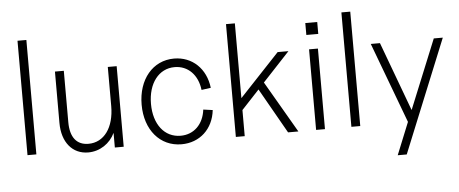

<svg xmlns="http://www.w3.org/2000/svg" viewBox="-56 -849 2838 1187"><g transform="rotate(-5 1363.0 -255.0)"><path d="M87 0H142V-710H87Z M463 16C536 16 599 -27 629 -91V0H684V-500H629V-257C629 -124 566 -37 469 -37C396 -37 356 -87 356 -181V-500H301V-181C301 -61 365 16 463 16Z M1042 16C1155 16 1239 -61 1252 -178L1194 -186C1183 -95 1123 -37 1041 -37C941 -37 875 -122 875 -249C875 -377 942 -463 1040 -463C1123 -463 1183 -402 1194 -308L1252 -316C1238 -436 1154 -516 1041 -516C909 -516 817 -406 817 -249C817 -92 909 16 1042 16Z M1380 0H1435V-162L1545 -280L1704 0H1768L1582 -320L1750 -500H1683L1435 -236V-700H1380Z M1878 0H1933V-500H1878ZM1869 -590H1943V-664H1869Z M2097 0H2152V-710H2097Z M2367 200H2423L2708 -500H2652L2477 -71L2318 -500H2261L2448 0Z"/></g></svg>

Font: Uncut Sans Light
Style: Regular
Weight: 300
Designer: Kasper Nordkvist
Foundry: UNCUT.wtf
Version: Version 1.304;Glyphs 3.2 (3246)